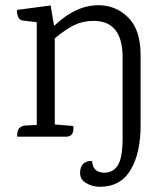

<svg xmlns="http://www.w3.org/2000/svg" viewBox="-20 -524 633 736"><path d="M357 -504Q424 -504 471.5 -457Q519 -410 519 -312V-43Q519 63 480.5 127.5Q442 192 363 192Q334 192 310.5 178Q287 164 287 139.5Q287 115 299.5 103.5Q312 92 333 93Q336 138 380 138Q414 138 432 109Q450 80 450 6V-304Q450 -444 339 -444Q298 -444 265 -428Q232 -412 190 -377V-47L261 -41Q265 0 234 0H46V-8Q46 -40 78 -43L121 -45V-439L69 -445Q45 -447 45 -486L174 -503L187 -427H190Q271 -504 357 -504Z"/></svg>

Font: Karma
Style: Regular
Weight: 400
Designer: Joana Correia
Foundry: Indian Type Foundry
Version: Version 1.202;PS 1.0;hotconv 1.0.78;makeotf.lib2.5.61930; tt